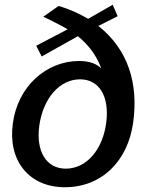

<svg xmlns="http://www.w3.org/2000/svg" viewBox="-20 -776 614 806"><path d="M539 -261C562 -427 517 -569 393 -667L474 -708L453 -756L350 -697C314 -718 274 -737 226 -751L162 -706C198 -688 232 -672 264 -653L132 -584L155 -539L307 -624C358 -582 387 -538 405 -489C385 -509 353 -520 313 -520C173 -520 54 -412 34 -258C12 -103 101 10 252 10C406 10 516 -98 539 -261ZM256 -68C175 -68 130 -140 145 -249C161 -363 230 -443 316 -443C397 -443 440 -371 426 -261C411 -147 343 -68 256 -68Z"/></svg>

Font: Cheyenne Sans Medium
Style: Italic
Weight: 500
Italic angle: -8.13011°
Designer: The Public Sans project authors (U.S. Web Design System), Libre Franklin designed by Pablo Impallari and Rodrigo Fuenzal
Foundry: The Cheyenne Sans Project Authors
Version: Version 2.007